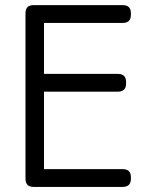

<svg xmlns="http://www.w3.org/2000/svg" viewBox="-20 -734 604 754"><path d="M461.9 0H111.8Q80.1 0 80.1 -32.2V-682.1Q80.1 -713.9 111.8 -713.9H461.9Q494.1 -713.9 494.1 -682.1V-675.8Q494.1 -644 461.9 -644H152.8V-443.8H442.9Q475.1 -443.8 475.1 -412.1V-405.8Q475.1 -374 442.9 -374H152.8V-69.8H461.9Q494.1 -69.8 494.1 -38.1V-32.2Q494.1 0 461.9 0Z"/></svg>

Font: Arcon Rounded-
Style: Regular
Weight: 400
Designer: M. Zarth
Foundry: martin zarth - visuelle & digitale kommunikation
Version: Version 1.110;PS 001.110;hotconv 1.0.70;makeotf.lib2.5.58329